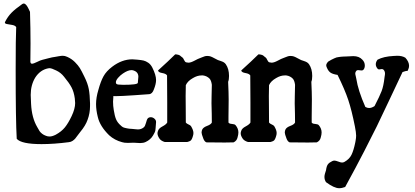

<svg xmlns="http://www.w3.org/2000/svg" viewBox="-20 -792 2289 1059"><path d="M245.1 -415Q201.2 -406.2 173.8 -363.3Q149.4 -322.3 149.4 -268.6Q149.4 -255.9 151.4 -218.8Q155.3 -141.6 185.5 -90.8Q193.4 -76.2 198.2 -68.8Q203.1 -61.5 212.4 -54.2Q221.7 -46.9 233.4 -43Q242.2 -39.1 253.9 -39.1Q267.6 -39.1 287.1 -48.8Q319.3 -66.4 337.9 -89.4Q356.4 -112.3 375 -151.4Q394.5 -192.4 394.5 -223.6Q394.5 -231.4 392.6 -249Q387.7 -285.2 374.5 -310.1Q361.3 -335 333 -369.1Q315.4 -391.6 290 -403.3Q264.6 -416 252.9 -416Q252 -416 249.5 -415.5Q247.1 -415 245.1 -415ZM102.5 -769.5Q107.4 -772.5 111.3 -772.5Q114.3 -772.5 117.2 -771Q120.1 -769.5 123 -766.1Q126 -762.7 127.9 -760.3Q129.9 -757.8 132.8 -752.4Q135.7 -747.1 137.2 -744.1Q138.7 -741.2 141.6 -734.9Q144.5 -728.5 145.5 -726.6Q148.4 -632.8 148.4 -550.8Q148.4 -479.5 147.5 -451.2Q148.4 -440.4 157.2 -440.4Q164.1 -440.4 184.1 -450.2Q204.1 -460 212.9 -461.9Q221.7 -463.9 245.1 -470.2Q268.6 -476.6 285.2 -478.5Q290 -479.5 304.2 -481.9Q318.4 -484.4 326.2 -484.4Q337.9 -484.4 350.6 -478.5Q375 -467.8 393.1 -449.7Q411.1 -431.6 420.4 -416.5Q429.7 -401.4 445.3 -369.1Q463.9 -332 469.7 -300.8Q475.6 -269.5 476.6 -221.7V-207Q476.6 -167 462.9 -130.9Q452.1 -99.6 422.9 -64.5Q417 -57.6 408.7 -45.9Q400.4 -34.2 395 -27.8Q389.6 -21.5 380.4 -15.1Q371.1 -8.8 359.4 -7.8Q277.3 2.9 209 2.9Q97.7 2.9 72.3 -26.4Q66.4 -127 66.4 -407.2Q66.4 -585.9 69.3 -642.6Q63.5 -651.4 47.9 -654.3Q32.2 -657.2 19.5 -659.2Q6.8 -661.1 6.8 -668Q6.8 -668.9 8.8 -672.9Q23.4 -701.2 43.5 -721.7Q63.5 -742.2 102.5 -769.5Z M605.5 -262.7Q603.5 -243.2 603.5 -231.4Q603.5 -208 607.4 -185.5Q612.3 -153.3 620.1 -134.3Q627.9 -115.2 647.5 -98.6Q652.3 -93.8 657.7 -90.8Q663.1 -87.9 670.4 -86.4Q677.7 -85 681.2 -84Q684.6 -83 694.3 -82Q704.1 -81.1 708 -81.1Q711.9 -81.1 723.1 -79.6Q734.4 -78.1 740.2 -78.1Q756.8 -78.1 769.5 -86.9Q776.4 -91.8 779.3 -97.7Q782.2 -103.5 785.2 -114.3Q788.1 -125 790 -129.9Q794.9 -145.5 811.5 -145.5Q822.3 -145.5 831.5 -137.7Q840.8 -129.9 840.8 -119.1V-118.2Q837.9 -76.2 836.4 -69.8Q835 -63.5 824.2 -44.9Q810.5 -21.5 783.2 -8.8Q770.5 -2.9 752.9 -2.9Q748 -2.9 735.8 -3.9Q723.6 -4.9 716.8 -4.9Q704.1 -3.9 684.6 -3.9Q665 -3.9 653.3 -7.8Q612.3 -18.6 582 -45.9Q531.2 -95.7 519.5 -146.5Q509.8 -184.6 509.8 -217.8Q509.8 -253.9 522.5 -295.9Q535.2 -342.8 550.8 -371.1Q566.4 -399.4 598.6 -423.8Q652.3 -464.8 710 -464.8Q717.8 -464.8 737.3 -462.9Q759.8 -460.9 772 -458Q784.2 -455.1 797.9 -445.8Q811.5 -436.5 820.3 -418.9Q840.8 -377.9 840.8 -350.6Q840.8 -329.1 829.1 -299.8Q820.3 -273.4 801.8 -272.5Q791 -271.5 719.2 -266.6Q647.5 -261.7 619.1 -261.7Q606.4 -261.7 605.5 -262.7ZM622.1 -329.1Q627 -324.2 660.2 -324.2Q738.3 -324.2 740.2 -335Q740.2 -340.8 741.7 -352.5Q743.2 -364.3 743.2 -369.1Q743.2 -386.7 730.5 -396.5Q716.8 -405.3 705.1 -405.3Q685.5 -405.3 658.2 -386.7Q643.6 -377 631.3 -362.8Q619.1 -348.6 619.1 -337.9Q619.1 -334 622.1 -329.1Z M1225.6 -437.5Q1243.2 -412.1 1243.2 -373Q1243.2 -352.5 1238.3 -340.8Q1241.2 -280.3 1241.2 -243.2Q1241.2 -224.6 1240.7 -193.8Q1240.2 -163.1 1240.2 -147.5V-116.2Q1244.1 -109.4 1259.3 -108.4Q1274.4 -107.4 1279.3 -101.6Q1294.9 -83 1294.9 -61.5Q1294.9 -49.8 1290 -33.2Q1286.1 -15.6 1268.6 -6.8Q1246.1 -5.9 1219.7 -5.9Q1176.8 -5.9 1118.2 -6.8Q1107.4 -11.7 1101.6 -27.3Q1091.8 -52.7 1091.8 -60.5Q1091.8 -70.3 1095.7 -78.1Q1101.6 -89.8 1122.6 -97.7Q1143.6 -105.5 1148.4 -116.2Q1148.4 -140.6 1147.9 -164.6Q1147.5 -188.5 1147 -201.2Q1146.5 -213.9 1146.5 -221.7Q1146.5 -234.4 1147 -261.2Q1147.5 -288.1 1148.4 -324.2Q1145.5 -346.7 1136.7 -357.4Q1122.1 -373 1099.6 -376H1091.8Q1068.4 -376 1043.9 -361.3Q1014.6 -344.7 1004.9 -322.3Q1003.9 -299.8 1003.9 -262.7Q1003.9 -248 1004.4 -202.1Q1004.9 -156.2 1004.9 -116.2Q1008.8 -110.4 1019 -106Q1029.3 -101.6 1033.2 -96.7Q1046.9 -74.2 1046.9 -58.6Q1046.9 -49.8 1043.9 -41Q1038.1 -20.5 1030.3 -15.6Q1024.4 -11.7 1012.7 -8.8H960H888.7Q869.1 -14.6 860.4 -26.4Q848.6 -43 848.6 -56.6Q848.6 -62.5 851.6 -70.3Q855.5 -84 876 -94.7Q896.5 -105.5 902.3 -116.2V-164.1V-227.5Q902.3 -297.9 901.4 -376Q895.5 -385.7 874.5 -389.2Q853.5 -392.6 851.6 -403.3Q911.1 -457 946.3 -492.2Q951.2 -492.2 954.6 -491.7Q958 -491.2 961.4 -490.2Q964.8 -489.3 966.8 -488.8Q968.8 -488.3 971.7 -486.3Q974.6 -484.4 975.6 -483.4Q976.6 -482.4 980 -479.5Q983.4 -476.6 985.4 -475.6Q990.2 -472.7 995.1 -461.4Q1000 -450.2 1006.8 -448.2Q1016.6 -446.3 1019.5 -446.3Q1032.2 -446.3 1053.2 -457.5Q1074.2 -468.8 1081.1 -470.7Q1086.9 -472.7 1094.7 -476.1Q1102.5 -479.5 1108.9 -481.4Q1115.2 -483.4 1123 -483.4Q1133.8 -483.4 1142.1 -480.5Q1150.4 -477.5 1163.6 -470.2Q1176.8 -462.9 1181.6 -460.9Q1186.5 -459 1197.3 -455.6Q1208 -452.1 1214.4 -448.2Q1220.7 -444.3 1225.6 -437.5Z M1684.6 -437.5Q1702.1 -412.1 1702.1 -373Q1702.1 -352.5 1697.3 -340.8Q1700.2 -280.3 1700.2 -243.2Q1700.2 -224.6 1699.7 -193.8Q1699.2 -163.1 1699.2 -147.5V-116.2Q1703.1 -109.4 1718.3 -108.4Q1733.4 -107.4 1738.3 -101.6Q1753.9 -83 1753.9 -61.5Q1753.9 -49.8 1749 -33.2Q1745.1 -15.6 1727.5 -6.8Q1705.1 -5.9 1678.7 -5.9Q1635.7 -5.9 1577.1 -6.8Q1566.4 -11.7 1560.5 -27.3Q1550.8 -52.7 1550.8 -60.5Q1550.8 -70.3 1554.7 -78.1Q1560.5 -89.8 1581.5 -97.7Q1602.5 -105.5 1607.4 -116.2Q1607.4 -140.6 1606.9 -164.6Q1606.4 -188.5 1606 -201.2Q1605.5 -213.9 1605.5 -221.7Q1605.5 -234.4 1606 -261.2Q1606.4 -288.1 1607.4 -324.2Q1604.5 -346.7 1595.7 -357.4Q1581.1 -373 1558.6 -376H1550.8Q1527.3 -376 1502.9 -361.3Q1473.6 -344.7 1463.9 -322.3Q1462.9 -299.8 1462.9 -262.7Q1462.9 -248 1463.4 -202.1Q1463.9 -156.2 1463.9 -116.2Q1467.8 -110.4 1478 -106Q1488.3 -101.6 1492.2 -96.7Q1505.9 -74.2 1505.9 -58.6Q1505.9 -49.8 1502.9 -41Q1497.1 -20.5 1489.3 -15.6Q1483.4 -11.7 1471.7 -8.8H1418.9H1347.7Q1328.1 -14.6 1319.3 -26.4Q1307.6 -43 1307.6 -56.6Q1307.6 -62.5 1310.5 -70.3Q1314.5 -84 1335 -94.7Q1355.5 -105.5 1361.3 -116.2V-164.1V-227.5Q1361.3 -297.9 1360.4 -376Q1354.5 -385.7 1333.5 -389.2Q1312.5 -392.6 1310.5 -403.3Q1370.1 -457 1405.3 -492.2Q1410.2 -492.2 1413.6 -491.7Q1417 -491.2 1420.4 -490.2Q1423.8 -489.3 1425.8 -488.8Q1427.7 -488.3 1430.7 -486.3Q1433.6 -484.4 1434.6 -483.4Q1435.5 -482.4 1439 -479.5Q1442.4 -476.6 1444.3 -475.6Q1449.2 -472.7 1454.1 -461.4Q1459 -450.2 1465.8 -448.2Q1475.6 -446.3 1478.5 -446.3Q1491.2 -446.3 1512.2 -457.5Q1533.2 -468.8 1540 -470.7Q1545.9 -472.7 1553.7 -476.1Q1561.5 -479.5 1567.9 -481.4Q1574.2 -483.4 1582 -483.4Q1592.8 -483.4 1601.1 -480.5Q1609.4 -477.5 1622.6 -470.2Q1635.7 -462.9 1640.6 -460.9Q1645.5 -459 1656.2 -455.6Q1667 -452.1 1673.3 -448.2Q1679.7 -444.3 1684.6 -437.5Z M1878.9 101.6Q1907.2 85.9 1918.9 61.5Q1930.7 37.1 1939.5 -5.9Q1940.4 -12.7 1941.4 -16.6Q1944.3 -31.2 1944.3 -43.9Q1944.3 -60.5 1937.5 -94.7Q1919.9 -183.6 1900.9 -240.7Q1881.8 -297.9 1841.8 -378.9Q1816.4 -382.8 1804.2 -390.6Q1792 -398.4 1784.2 -416Q1779.3 -425.8 1779.3 -431.6Q1779.3 -440.4 1790 -452.1Q1799.8 -458 1807.6 -462.4Q1815.4 -466.8 1823.7 -470.2Q1832 -473.6 1835.9 -475.1Q1839.8 -476.6 1849.1 -477.5Q1858.4 -478.5 1860.4 -479Q1862.3 -479.5 1874.5 -480Q1886.7 -480.5 1889.6 -480.5Q1917 -482.4 1928.7 -482.4Q1960.9 -482.4 1978.5 -462.9Q1992.2 -449.2 1992.2 -430.7Q1992.2 -416 1984.4 -407.2Q1980.5 -403.3 1974.6 -403.3Q1971.7 -403.3 1964.8 -404.3Q1958 -405.3 1955.1 -405.3Q1949.2 -405.3 1945.3 -401.4Q1939.5 -394.5 1939.5 -386.7Q1939.5 -381.8 1942.4 -371.1Q1945.3 -360.4 1945.3 -357.4Q1955.1 -293 1995.1 -202.1Q2005.9 -196.3 2015.6 -196.3Q2030.3 -196.3 2045.9 -207Q2074.2 -261.7 2085 -290Q2095.7 -318.4 2100.6 -363.3Q2100.6 -366.2 2101.6 -370.6Q2102.5 -375 2103 -378.9Q2103.5 -382.8 2103.5 -386.7Q2103.5 -398.4 2095.7 -407.2Q2091.8 -411.1 2085.9 -411.1Q2084 -411.1 2079.1 -410.2Q2074.2 -409.2 2071.3 -409.2Q2065.4 -409.2 2062.5 -413.1Q2052.7 -424.8 2052.7 -437.5Q2052.7 -450.2 2062.5 -462.9Q2095.7 -480.5 2151.4 -483.4Q2155.3 -483.4 2161.6 -483.9Q2168 -484.4 2170.9 -484.4Q2198.2 -484.4 2215.8 -473.6Q2236.3 -451.2 2236.3 -428.7Q2236.3 -418 2230.5 -406.2Q2228.5 -402.3 2228.5 -401.9Q2228.5 -401.4 2226.6 -400.9Q2224.6 -400.4 2223.1 -400.9Q2221.7 -401.4 2215.3 -399.4Q2209 -397.5 2200.2 -394.5Q2169.9 -331.1 2125.5 -236.3Q2081.1 -141.6 2058.1 -94.7Q2035.2 -47.9 1989.7 40.5Q1944.3 128.9 1883.8 239.3Q1866.2 246.1 1850.6 246.1Q1823.2 246.1 1778.3 212.9Q1769.5 200.2 1769.5 183.6Q1769.5 170.9 1778.3 146.5Q1781.2 124 1788.6 114.3Q1795.9 104.5 1812.5 96.7Q1818.4 93.8 1824.2 93.8Q1832 93.8 1845.7 99.1Q1859.4 104.5 1866.2 104.5Q1873 104.5 1878.9 101.6Z"/></svg>

Font: LPEducational
Style: Medium
Weight: 500
Designer: Based on Essays1743, by John Stracke, which says:

Based on the typeface in a 1743 English translation of the essays of 
Version: Version 001.204